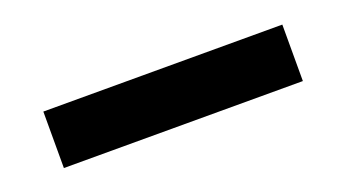

<svg xmlns="http://www.w3.org/2000/svg" viewBox="-27 -100 653 362"><g transform="rotate(-20 299.5 81.5)"><path d="M59.6 138.2V24.9H539.1V138.2Z"/></g></svg>

Font: UDEV Gothic 35
Style: Bold
Weight: 700
Version: v2.1.0; ttfautohint (v1.8.4.7-5d5b-dirty) -l 6 -r 45 -G 200 